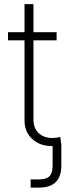

<svg xmlns="http://www.w3.org/2000/svg" viewBox="-20 -689 332 914"><path d="M126 204.1V165H167Q200.7 165 215.6 149.9Q230.5 134.8 230.5 99.1V6.3Q228 6.3 225.1 6.3Q170.9 6.3 133.8 -26.9Q96.7 -60.1 96.7 -116.7V-497.1H18.1V-535.6H96.7V-669.4H139.2V-535.6H249.5V-497.1H139.2V-121.1Q139.2 -78.1 164.3 -55.2Q189.5 -32.2 228 -32.2Q246.6 -32.2 267.1 -36.6L271.5 -3.4H272V99.1Q272 204.1 165.5 204.1Z"/></svg>

Font: Inter Display Extra Light
Style: Regular
Weight: 200
Designer: Rasmus Andersson
Foundry: rsms
Version: Version 4.000;git-4fc901f